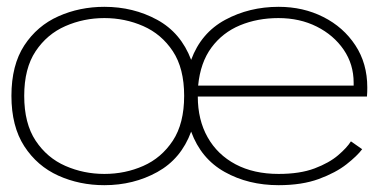

<svg xmlns="http://www.w3.org/2000/svg" viewBox="-20 -532 1115 563"><path d="M286 11Q213 11 151 -17Q89 -45 51.2 -103.2Q13.5 -161.5 13.5 -251Q13.5 -341 51.2 -398.8Q89 -456.5 151.2 -484.2Q213.5 -512 286 -512Q371 -512 440.8 -474Q510.5 -436 540.5 -356.5Q569.5 -435.5 640.2 -473.8Q711 -512 797 -512Q869 -512 928 -482.2Q987 -452.5 1022 -399.2Q1057 -346 1057 -275.5Q1057 -270.5 1056.8 -262.2Q1056.5 -254 1056 -249H560Q560 -180.5 588.8 -129.5Q617.5 -78.5 670.8 -50.2Q724 -22 797 -22Q859.5 -22 902.5 -38.2Q945.5 -54.5 971.5 -76.8Q997.5 -99 1009 -117.5L1042 -94.5Q1027.5 -75 996 -50.2Q964.5 -25.5 915 -7.2Q865.5 11 797 11Q708 11 638.8 -27.8Q569.5 -66.5 540.5 -146Q511 -66 441.2 -27.5Q371.5 11 286 11ZM286 -22Q347 -22 400.2 -45.5Q453.5 -69 486.8 -119.5Q520 -170 520 -251Q520 -331.5 486.8 -381.8Q453.5 -432 400 -455.5Q346.5 -479 286 -479Q225.5 -479 171.8 -455.5Q118 -432 84.5 -381.8Q51 -331.5 51 -251Q51 -170 84.5 -119.5Q118 -69 171.8 -45.5Q225.5 -22 286 -22ZM561 -281H1017V-289.5Q1017 -343.5 987.8 -386.2Q958.5 -429 908.8 -454Q859 -479 796.5 -479Q735 -479 683.8 -457.8Q632.5 -436.5 600 -392.5Q567.5 -348.5 561 -281Z"/></svg>

Font: Trispace SemiExpanded Thin
Style: Regular
Weight: 100
Width: 6
Designer: Tyler Finck
Foundry: Etcetera Type Company
Version: Version 1.210; ttfautohint (v1.8.3)